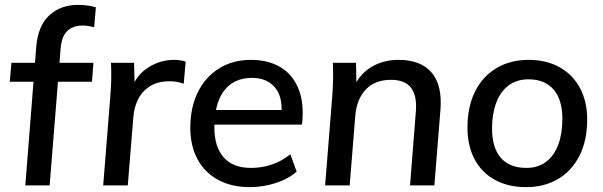

<svg xmlns="http://www.w3.org/2000/svg" viewBox="-20 -762 2477 789"><path d="M20 -426 27 -504H364L358 -426ZM367 -650Q341 -657 319 -657Q296 -657 276.5 -648.5Q257 -640 244.5 -619.5Q232 -599 229 -561L184 0H84L129 -570Q136 -655 182 -698.5Q228 -742 302 -742Q320 -742 338.5 -739.5Q357 -737 374 -732Z M404 0 433 -362Q436 -397 437 -433Q438 -469 436 -504H531L534 -377L521 -398Q540 -453 589 -484.5Q638 -516 696 -516Q709 -516 721.5 -514Q734 -512 743 -509L735 -418Q721 -423 707.5 -425.5Q694 -428 677 -428Q628 -428 596 -407.5Q564 -387 547.5 -354Q531 -321 528 -281L505 0Z M1199 -57Q1166 -27 1113.5 -10Q1061 7 1007 7Q931 7 876 -23Q821 -53 791.5 -108Q762 -163 762 -237Q762 -320 793 -383Q824 -446 880.5 -481Q937 -516 1011 -516Q1082 -516 1132.5 -486Q1183 -456 1207 -396Q1231 -336 1221 -250H850L854 -310H1166L1136 -290Q1143 -364 1109.5 -403Q1076 -442 1016 -442Q941 -442 901 -389.5Q861 -337 861 -237Q861 -159 899 -115.5Q937 -72 1012 -72Q1055 -72 1096 -85.5Q1137 -99 1173 -128Z M1316 0 1345 -362Q1351 -433 1348 -504H1443L1445 -402H1434Q1456 -456 1505 -486Q1554 -516 1618 -516Q1709 -516 1753.5 -464Q1798 -412 1790 -311L1765 0H1665L1689 -305Q1694 -370 1668.5 -402Q1643 -434 1587 -434Q1521 -434 1483.5 -394.5Q1446 -355 1440 -287L1417 0Z M2142 7Q2068 7 2013.5 -23Q1959 -53 1930 -108Q1901 -163 1901 -238Q1901 -323 1932 -385.5Q1963 -448 2020 -482Q2077 -516 2152 -516Q2226 -516 2280 -485.5Q2334 -455 2363.5 -400Q2393 -345 2393 -271Q2393 -185 2361.5 -122.5Q2330 -60 2273.5 -26.5Q2217 7 2142 7ZM2143 -72Q2191 -72 2224.5 -97.5Q2258 -123 2274.5 -168.5Q2291 -214 2291 -274Q2291 -352 2255 -394Q2219 -436 2152 -436Q2103 -436 2069.5 -410.5Q2036 -385 2019 -339.5Q2002 -294 2002 -235Q2002 -155 2038 -113.5Q2074 -72 2143 -72Z"/></svg>

Font: Muli SemiBold
Style: Italic
Weight: 600
Italic angle: -4.541°
Designer: Vernon Adams
Foundry: Vernon Adams
Version: Version 2.100; ttfautohint (v1.8.1.43-b0c9)